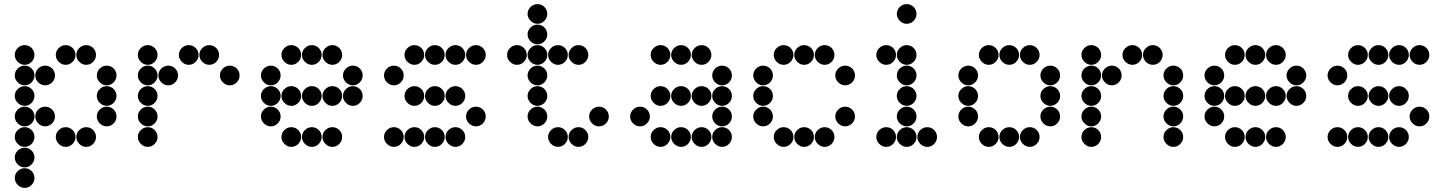

<svg xmlns="http://www.w3.org/2000/svg" viewBox="-20 -718 7040 936"><path d="M52 -450Q52 -431 66.5 -416.5Q81 -402 100 -402Q120 -402 134 -416.5Q148 -431 148 -450Q148 -470 134 -484Q120 -498 100 -498Q81 -498 66.5 -484Q52 -470 52 -450ZM252 -450Q252 -431 266.5 -416.5Q281 -402 300 -402Q320 -402 334 -416.5Q348 -431 348 -450Q348 -470 334 -484Q320 -498 300 -498Q281 -498 266.5 -484Q252 -470 252 -450ZM352 -450Q352 -431 366.5 -416.5Q381 -402 400 -402Q420 -402 434 -416.5Q448 -431 448 -450Q448 -470 434 -484Q420 -498 400 -498Q381 -498 366.5 -484Q352 -470 352 -450ZM52 -350Q52 -331 66.5 -316.5Q81 -302 100 -302Q120 -302 134 -316.5Q148 -331 148 -350Q148 -370 134 -384Q120 -398 100 -398Q81 -398 66.5 -384Q52 -370 52 -350ZM152 -350Q152 -331 166.5 -316.5Q181 -302 200 -302Q220 -302 234 -316.5Q248 -331 248 -350Q248 -370 234 -384Q220 -398 200 -398Q181 -398 166.5 -384Q152 -370 152 -350ZM452 -350Q452 -331 466.5 -316.5Q481 -302 500 -302Q520 -302 534 -316.5Q548 -331 548 -350Q548 -370 534 -384Q520 -398 500 -398Q481 -398 466.5 -384Q452 -370 452 -350ZM52 -250Q52 -231 66.5 -216.5Q81 -202 100 -202Q120 -202 134 -216.5Q148 -231 148 -250Q148 -270 134 -284Q120 -298 100 -298Q81 -298 66.5 -284Q52 -270 52 -250ZM452 -250Q452 -231 466.5 -216.5Q481 -202 500 -202Q520 -202 534 -216.5Q548 -231 548 -250Q548 -270 534 -284Q520 -298 500 -298Q481 -298 466.5 -284Q452 -270 452 -250ZM52 -150Q52 -131 66.5 -116.5Q81 -102 100 -102Q120 -102 134 -116.5Q148 -131 148 -150Q148 -170 134 -184Q120 -198 100 -198Q81 -198 66.5 -184Q52 -170 52 -150ZM152 -150Q152 -131 166.5 -116.5Q181 -102 200 -102Q220 -102 234 -116.5Q248 -131 248 -150Q248 -170 234 -184Q220 -198 200 -198Q181 -198 166.5 -184Q152 -170 152 -150ZM452 -150Q452 -131 466.5 -116.5Q481 -102 500 -102Q520 -102 534 -116.5Q548 -131 548 -150Q548 -170 534 -184Q520 -198 500 -198Q481 -198 466.5 -184Q452 -170 452 -150ZM52 -50Q52 -31 66.5 -16.5Q81 -2 100 -2Q120 -2 134 -16.5Q148 -31 148 -50Q148 -70 134 -84Q120 -98 100 -98Q81 -98 66.5 -84Q52 -70 52 -50ZM252 -50Q252 -31 266.5 -16.5Q281 -2 300 -2Q320 -2 334 -16.5Q348 -31 348 -50Q348 -70 334 -84Q320 -98 300 -98Q281 -98 266.5 -84Q252 -70 252 -50ZM352 -50Q352 -31 366.5 -16.5Q381 -2 400 -2Q420 -2 434 -16.5Q448 -31 448 -50Q448 -70 434 -84Q420 -98 400 -98Q381 -98 366.5 -84Q352 -70 352 -50ZM52 50Q52 69 66.5 83.5Q81 98 100 98Q120 98 134 83.5Q148 69 148 50Q148 30 134 16Q120 2 100 2Q81 2 66.5 16Q52 30 52 50ZM52 150Q52 169 66.5 183.5Q81 198 100 198Q120 198 134 183.5Q148 169 148 150Q148 130 134 116Q120 102 100 102Q81 102 66.5 116Q52 130 52 150Z M652 -450Q652 -431 666.5 -416.5Q681 -402 700 -402Q720 -402 734 -416.5Q748 -431 748 -450Q748 -470 734 -484Q720 -498 700 -498Q681 -498 666.5 -484Q652 -470 652 -450ZM852 -450Q852 -431 866.5 -416.5Q881 -402 900 -402Q920 -402 934 -416.5Q948 -431 948 -450Q948 -470 934 -484Q920 -498 900 -498Q881 -498 866.5 -484Q852 -470 852 -450ZM952 -450Q952 -431 966.5 -416.5Q981 -402 1000 -402Q1020 -402 1034 -416.5Q1048 -431 1048 -450Q1048 -470 1034 -484Q1020 -498 1000 -498Q981 -498 966.5 -484Q952 -470 952 -450ZM652 -350Q652 -331 666.5 -316.5Q681 -302 700 -302Q720 -302 734 -316.5Q748 -331 748 -350Q748 -370 734 -384Q720 -398 700 -398Q681 -398 666.5 -384Q652 -370 652 -350ZM752 -350Q752 -331 766.5 -316.5Q781 -302 800 -302Q820 -302 834 -316.5Q848 -331 848 -350Q848 -370 834 -384Q820 -398 800 -398Q781 -398 766.5 -384Q752 -370 752 -350ZM1052 -350Q1052 -331 1066.5 -316.5Q1081 -302 1100 -302Q1120 -302 1134 -316.5Q1148 -331 1148 -350Q1148 -370 1134 -384Q1120 -398 1100 -398Q1081 -398 1066.5 -384Q1052 -370 1052 -350ZM652 -250Q652 -231 666.5 -216.5Q681 -202 700 -202Q720 -202 734 -216.5Q748 -231 748 -250Q748 -270 734 -284Q720 -298 700 -298Q681 -298 666.5 -284Q652 -270 652 -250ZM652 -150Q652 -131 666.5 -116.5Q681 -102 700 -102Q720 -102 734 -116.5Q748 -131 748 -150Q748 -170 734 -184Q720 -198 700 -198Q681 -198 666.5 -184Q652 -170 652 -150ZM652 -50Q652 -31 666.5 -16.5Q681 -2 700 -2Q720 -2 734 -16.5Q748 -31 748 -50Q748 -70 734 -84Q720 -98 700 -98Q681 -98 666.5 -84Q652 -70 652 -50Z M1352 -450Q1352 -431 1366.5 -416.5Q1381 -402 1400 -402Q1420 -402 1434 -416.5Q1448 -431 1448 -450Q1448 -470 1434 -484Q1420 -498 1400 -498Q1381 -498 1366.5 -484Q1352 -470 1352 -450ZM1452 -450Q1452 -431 1466.5 -416.5Q1481 -402 1500 -402Q1520 -402 1534 -416.5Q1548 -431 1548 -450Q1548 -470 1534 -484Q1520 -498 1500 -498Q1481 -498 1466.5 -484Q1452 -470 1452 -450ZM1552 -450Q1552 -431 1566.5 -416.5Q1581 -402 1600 -402Q1620 -402 1634 -416.5Q1648 -431 1648 -450Q1648 -470 1634 -484Q1620 -498 1600 -498Q1581 -498 1566.5 -484Q1552 -470 1552 -450ZM1252 -350Q1252 -331 1266.5 -316.5Q1281 -302 1300 -302Q1320 -302 1334 -316.5Q1348 -331 1348 -350Q1348 -370 1334 -384Q1320 -398 1300 -398Q1281 -398 1266.5 -384Q1252 -370 1252 -350ZM1652 -350Q1652 -331 1666.5 -316.5Q1681 -302 1700 -302Q1720 -302 1734 -316.5Q1748 -331 1748 -350Q1748 -370 1734 -384Q1720 -398 1700 -398Q1681 -398 1666.5 -384Q1652 -370 1652 -350ZM1252 -250Q1252 -231 1266.5 -216.5Q1281 -202 1300 -202Q1320 -202 1334 -216.5Q1348 -231 1348 -250Q1348 -270 1334 -284Q1320 -298 1300 -298Q1281 -298 1266.5 -284Q1252 -270 1252 -250ZM1352 -250Q1352 -231 1366.5 -216.5Q1381 -202 1400 -202Q1420 -202 1434 -216.5Q1448 -231 1448 -250Q1448 -270 1434 -284Q1420 -298 1400 -298Q1381 -298 1366.5 -284Q1352 -270 1352 -250ZM1452 -250Q1452 -231 1466.5 -216.5Q1481 -202 1500 -202Q1520 -202 1534 -216.5Q1548 -231 1548 -250Q1548 -270 1534 -284Q1520 -298 1500 -298Q1481 -298 1466.5 -284Q1452 -270 1452 -250ZM1552 -250Q1552 -231 1566.5 -216.5Q1581 -202 1600 -202Q1620 -202 1634 -216.5Q1648 -231 1648 -250Q1648 -270 1634 -284Q1620 -298 1600 -298Q1581 -298 1566.5 -284Q1552 -270 1552 -250ZM1652 -250Q1652 -231 1666.5 -216.5Q1681 -202 1700 -202Q1720 -202 1734 -216.5Q1748 -231 1748 -250Q1748 -270 1734 -284Q1720 -298 1700 -298Q1681 -298 1666.5 -284Q1652 -270 1652 -250ZM1252 -150Q1252 -131 1266.5 -116.5Q1281 -102 1300 -102Q1320 -102 1334 -116.5Q1348 -131 1348 -150Q1348 -170 1334 -184Q1320 -198 1300 -198Q1281 -198 1266.5 -184Q1252 -170 1252 -150ZM1352 -50Q1352 -31 1366.5 -16.5Q1381 -2 1400 -2Q1420 -2 1434 -16.5Q1448 -31 1448 -50Q1448 -70 1434 -84Q1420 -98 1400 -98Q1381 -98 1366.5 -84Q1352 -70 1352 -50ZM1452 -50Q1452 -31 1466.5 -16.5Q1481 -2 1500 -2Q1520 -2 1534 -16.5Q1548 -31 1548 -50Q1548 -70 1534 -84Q1520 -98 1500 -98Q1481 -98 1466.5 -84Q1452 -70 1452 -50ZM1552 -50Q1552 -31 1566.5 -16.5Q1581 -2 1600 -2Q1620 -2 1634 -16.5Q1648 -31 1648 -50Q1648 -70 1634 -84Q1620 -98 1600 -98Q1581 -98 1566.5 -84Q1552 -70 1552 -50Z M1952 -450Q1952 -431 1966.5 -416.5Q1981 -402 2000 -402Q2020 -402 2034 -416.5Q2048 -431 2048 -450Q2048 -470 2034 -484Q2020 -498 2000 -498Q1981 -498 1966.5 -484Q1952 -470 1952 -450ZM2052 -450Q2052 -431 2066.5 -416.5Q2081 -402 2100 -402Q2120 -402 2134 -416.5Q2148 -431 2148 -450Q2148 -470 2134 -484Q2120 -498 2100 -498Q2081 -498 2066.5 -484Q2052 -470 2052 -450ZM2152 -450Q2152 -431 2166.5 -416.5Q2181 -402 2200 -402Q2220 -402 2234 -416.5Q2248 -431 2248 -450Q2248 -470 2234 -484Q2220 -498 2200 -498Q2181 -498 2166.5 -484Q2152 -470 2152 -450ZM2252 -450Q2252 -431 2266.5 -416.5Q2281 -402 2300 -402Q2320 -402 2334 -416.5Q2348 -431 2348 -450Q2348 -470 2334 -484Q2320 -498 2300 -498Q2281 -498 2266.5 -484Q2252 -470 2252 -450ZM1852 -350Q1852 -331 1866.5 -316.5Q1881 -302 1900 -302Q1920 -302 1934 -316.5Q1948 -331 1948 -350Q1948 -370 1934 -384Q1920 -398 1900 -398Q1881 -398 1866.5 -384Q1852 -370 1852 -350ZM1952 -250Q1952 -231 1966.5 -216.5Q1981 -202 2000 -202Q2020 -202 2034 -216.5Q2048 -231 2048 -250Q2048 -270 2034 -284Q2020 -298 2000 -298Q1981 -298 1966.5 -284Q1952 -270 1952 -250ZM2052 -250Q2052 -231 2066.5 -216.5Q2081 -202 2100 -202Q2120 -202 2134 -216.5Q2148 -231 2148 -250Q2148 -270 2134 -284Q2120 -298 2100 -298Q2081 -298 2066.5 -284Q2052 -270 2052 -250ZM2152 -250Q2152 -231 2166.5 -216.5Q2181 -202 2200 -202Q2220 -202 2234 -216.5Q2248 -231 2248 -250Q2248 -270 2234 -284Q2220 -298 2200 -298Q2181 -298 2166.5 -284Q2152 -270 2152 -250ZM2252 -150Q2252 -131 2266.5 -116.5Q2281 -102 2300 -102Q2320 -102 2334 -116.5Q2348 -131 2348 -150Q2348 -170 2334 -184Q2320 -198 2300 -198Q2281 -198 2266.5 -184Q2252 -170 2252 -150ZM1852 -50Q1852 -31 1866.5 -16.5Q1881 -2 1900 -2Q1920 -2 1934 -16.5Q1948 -31 1948 -50Q1948 -70 1934 -84Q1920 -98 1900 -98Q1881 -98 1866.5 -84Q1852 -70 1852 -50ZM1952 -50Q1952 -31 1966.5 -16.5Q1981 -2 2000 -2Q2020 -2 2034 -16.5Q2048 -31 2048 -50Q2048 -70 2034 -84Q2020 -98 2000 -98Q1981 -98 1966.5 -84Q1952 -70 1952 -50ZM2052 -50Q2052 -31 2066.5 -16.5Q2081 -2 2100 -2Q2120 -2 2134 -16.5Q2148 -31 2148 -50Q2148 -70 2134 -84Q2120 -98 2100 -98Q2081 -98 2066.5 -84Q2052 -70 2052 -50ZM2152 -50Q2152 -31 2166.5 -16.5Q2181 -2 2200 -2Q2220 -2 2234 -16.5Q2248 -31 2248 -50Q2248 -70 2234 -84Q2220 -98 2200 -98Q2181 -98 2166.5 -84Q2152 -70 2152 -50Z M2552 -650Q2552 -631 2566.5 -616.5Q2581 -602 2600 -602Q2620 -602 2634 -616.5Q2648 -631 2648 -650Q2648 -670 2634 -684Q2620 -698 2600 -698Q2581 -698 2566.5 -684Q2552 -670 2552 -650ZM2552 -550Q2552 -531 2566.5 -516.5Q2581 -502 2600 -502Q2620 -502 2634 -516.5Q2648 -531 2648 -550Q2648 -570 2634 -584Q2620 -598 2600 -598Q2581 -598 2566.5 -584Q2552 -570 2552 -550ZM2452 -450Q2452 -431 2466.5 -416.5Q2481 -402 2500 -402Q2520 -402 2534 -416.5Q2548 -431 2548 -450Q2548 -470 2534 -484Q2520 -498 2500 -498Q2481 -498 2466.5 -484Q2452 -470 2452 -450ZM2552 -450Q2552 -431 2566.5 -416.5Q2581 -402 2600 -402Q2620 -402 2634 -416.5Q2648 -431 2648 -450Q2648 -470 2634 -484Q2620 -498 2600 -498Q2581 -498 2566.5 -484Q2552 -470 2552 -450ZM2652 -450Q2652 -431 2666.5 -416.5Q2681 -402 2700 -402Q2720 -402 2734 -416.5Q2748 -431 2748 -450Q2748 -470 2734 -484Q2720 -498 2700 -498Q2681 -498 2666.5 -484Q2652 -470 2652 -450ZM2752 -450Q2752 -431 2766.5 -416.5Q2781 -402 2800 -402Q2820 -402 2834 -416.5Q2848 -431 2848 -450Q2848 -470 2834 -484Q2820 -498 2800 -498Q2781 -498 2766.5 -484Q2752 -470 2752 -450ZM2552 -350Q2552 -331 2566.5 -316.5Q2581 -302 2600 -302Q2620 -302 2634 -316.5Q2648 -331 2648 -350Q2648 -370 2634 -384Q2620 -398 2600 -398Q2581 -398 2566.5 -384Q2552 -370 2552 -350ZM2552 -250Q2552 -231 2566.5 -216.5Q2581 -202 2600 -202Q2620 -202 2634 -216.5Q2648 -231 2648 -250Q2648 -270 2634 -284Q2620 -298 2600 -298Q2581 -298 2566.5 -284Q2552 -270 2552 -250ZM2552 -150Q2552 -131 2566.5 -116.5Q2581 -102 2600 -102Q2620 -102 2634 -116.5Q2648 -131 2648 -150Q2648 -170 2634 -184Q2620 -198 2600 -198Q2581 -198 2566.5 -184Q2552 -170 2552 -150ZM2852 -150Q2852 -131 2866.5 -116.5Q2881 -102 2900 -102Q2920 -102 2934 -116.5Q2948 -131 2948 -150Q2948 -170 2934 -184Q2920 -198 2900 -198Q2881 -198 2866.5 -184Q2852 -170 2852 -150ZM2652 -50Q2652 -31 2666.5 -16.5Q2681 -2 2700 -2Q2720 -2 2734 -16.5Q2748 -31 2748 -50Q2748 -70 2734 -84Q2720 -98 2700 -98Q2681 -98 2666.5 -84Q2652 -70 2652 -50ZM2752 -50Q2752 -31 2766.5 -16.5Q2781 -2 2800 -2Q2820 -2 2834 -16.5Q2848 -31 2848 -50Q2848 -70 2834 -84Q2820 -98 2800 -98Q2781 -98 2766.5 -84Q2752 -70 2752 -50Z M3152 -450Q3152 -431 3166.5 -416.5Q3181 -402 3200 -402Q3220 -402 3234 -416.5Q3248 -431 3248 -450Q3248 -470 3234 -484Q3220 -498 3200 -498Q3181 -498 3166.5 -484Q3152 -470 3152 -450ZM3252 -450Q3252 -431 3266.5 -416.5Q3281 -402 3300 -402Q3320 -402 3334 -416.5Q3348 -431 3348 -450Q3348 -470 3334 -484Q3320 -498 3300 -498Q3281 -498 3266.5 -484Q3252 -470 3252 -450ZM3352 -450Q3352 -431 3366.5 -416.5Q3381 -402 3400 -402Q3420 -402 3434 -416.5Q3448 -431 3448 -450Q3448 -470 3434 -484Q3420 -498 3400 -498Q3381 -498 3366.5 -484Q3352 -470 3352 -450ZM3452 -350Q3452 -331 3466.5 -316.5Q3481 -302 3500 -302Q3520 -302 3534 -316.5Q3548 -331 3548 -350Q3548 -370 3534 -384Q3520 -398 3500 -398Q3481 -398 3466.5 -384Q3452 -370 3452 -350ZM3152 -250Q3152 -231 3166.5 -216.5Q3181 -202 3200 -202Q3220 -202 3234 -216.5Q3248 -231 3248 -250Q3248 -270 3234 -284Q3220 -298 3200 -298Q3181 -298 3166.5 -284Q3152 -270 3152 -250ZM3252 -250Q3252 -231 3266.5 -216.5Q3281 -202 3300 -202Q3320 -202 3334 -216.5Q3348 -231 3348 -250Q3348 -270 3334 -284Q3320 -298 3300 -298Q3281 -298 3266.5 -284Q3252 -270 3252 -250ZM3352 -250Q3352 -231 3366.5 -216.5Q3381 -202 3400 -202Q3420 -202 3434 -216.5Q3448 -231 3448 -250Q3448 -270 3434 -284Q3420 -298 3400 -298Q3381 -298 3366.5 -284Q3352 -270 3352 -250ZM3452 -250Q3452 -231 3466.5 -216.5Q3481 -202 3500 -202Q3520 -202 3534 -216.5Q3548 -231 3548 -250Q3548 -270 3534 -284Q3520 -298 3500 -298Q3481 -298 3466.5 -284Q3452 -270 3452 -250ZM3052 -150Q3052 -131 3066.5 -116.5Q3081 -102 3100 -102Q3120 -102 3134 -116.5Q3148 -131 3148 -150Q3148 -170 3134 -184Q3120 -198 3100 -198Q3081 -198 3066.5 -184Q3052 -170 3052 -150ZM3452 -150Q3452 -131 3466.5 -116.5Q3481 -102 3500 -102Q3520 -102 3534 -116.5Q3548 -131 3548 -150Q3548 -170 3534 -184Q3520 -198 3500 -198Q3481 -198 3466.5 -184Q3452 -170 3452 -150ZM3152 -50Q3152 -31 3166.5 -16.5Q3181 -2 3200 -2Q3220 -2 3234 -16.5Q3248 -31 3248 -50Q3248 -70 3234 -84Q3220 -98 3200 -98Q3181 -98 3166.5 -84Q3152 -70 3152 -50ZM3252 -50Q3252 -31 3266.5 -16.5Q3281 -2 3300 -2Q3320 -2 3334 -16.5Q3348 -31 3348 -50Q3348 -70 3334 -84Q3320 -98 3300 -98Q3281 -98 3266.5 -84Q3252 -70 3252 -50ZM3352 -50Q3352 -31 3366.5 -16.5Q3381 -2 3400 -2Q3420 -2 3434 -16.5Q3448 -31 3448 -50Q3448 -70 3434 -84Q3420 -98 3400 -98Q3381 -98 3366.5 -84Q3352 -70 3352 -50ZM3452 -50Q3452 -31 3466.5 -16.5Q3481 -2 3500 -2Q3520 -2 3534 -16.5Q3548 -31 3548 -50Q3548 -70 3534 -84Q3520 -98 3500 -98Q3481 -98 3466.5 -84Q3452 -70 3452 -50Z M3752 -450Q3752 -431 3766.5 -416.5Q3781 -402 3800 -402Q3820 -402 3834 -416.5Q3848 -431 3848 -450Q3848 -470 3834 -484Q3820 -498 3800 -498Q3781 -498 3766.5 -484Q3752 -470 3752 -450ZM3852 -450Q3852 -431 3866.5 -416.5Q3881 -402 3900 -402Q3920 -402 3934 -416.5Q3948 -431 3948 -450Q3948 -470 3934 -484Q3920 -498 3900 -498Q3881 -498 3866.5 -484Q3852 -470 3852 -450ZM3952 -450Q3952 -431 3966.5 -416.5Q3981 -402 4000 -402Q4020 -402 4034 -416.5Q4048 -431 4048 -450Q4048 -470 4034 -484Q4020 -498 4000 -498Q3981 -498 3966.5 -484Q3952 -470 3952 -450ZM3652 -350Q3652 -331 3666.5 -316.5Q3681 -302 3700 -302Q3720 -302 3734 -316.5Q3748 -331 3748 -350Q3748 -370 3734 -384Q3720 -398 3700 -398Q3681 -398 3666.5 -384Q3652 -370 3652 -350ZM4052 -350Q4052 -331 4066.5 -316.5Q4081 -302 4100 -302Q4120 -302 4134 -316.5Q4148 -331 4148 -350Q4148 -370 4134 -384Q4120 -398 4100 -398Q4081 -398 4066.5 -384Q4052 -370 4052 -350ZM3652 -250Q3652 -231 3666.5 -216.5Q3681 -202 3700 -202Q3720 -202 3734 -216.5Q3748 -231 3748 -250Q3748 -270 3734 -284Q3720 -298 3700 -298Q3681 -298 3666.5 -284Q3652 -270 3652 -250ZM3652 -150Q3652 -131 3666.5 -116.5Q3681 -102 3700 -102Q3720 -102 3734 -116.5Q3748 -131 3748 -150Q3748 -170 3734 -184Q3720 -198 3700 -198Q3681 -198 3666.5 -184Q3652 -170 3652 -150ZM4052 -150Q4052 -131 4066.5 -116.5Q4081 -102 4100 -102Q4120 -102 4134 -116.5Q4148 -131 4148 -150Q4148 -170 4134 -184Q4120 -198 4100 -198Q4081 -198 4066.5 -184Q4052 -170 4052 -150ZM3752 -50Q3752 -31 3766.5 -16.5Q3781 -2 3800 -2Q3820 -2 3834 -16.5Q3848 -31 3848 -50Q3848 -70 3834 -84Q3820 -98 3800 -98Q3781 -98 3766.5 -84Q3752 -70 3752 -50ZM3852 -50Q3852 -31 3866.5 -16.5Q3881 -2 3900 -2Q3920 -2 3934 -16.5Q3948 -31 3948 -50Q3948 -70 3934 -84Q3920 -98 3900 -98Q3881 -98 3866.5 -84Q3852 -70 3852 -50ZM3952 -50Q3952 -31 3966.5 -16.5Q3981 -2 4000 -2Q4020 -2 4034 -16.5Q4048 -31 4048 -50Q4048 -70 4034 -84Q4020 -98 4000 -98Q3981 -98 3966.5 -84Q3952 -70 3952 -50Z M4252 -450Q4252 -431 4266.5 -416.5Q4281 -402 4300 -402Q4320 -402 4334 -416.5Q4348 -431 4348 -450Q4348 -470 4334 -484Q4320 -498 4300 -498Q4281 -498 4266.5 -484Q4252 -470 4252 -450ZM4352 -450Q4352 -431 4366.5 -416.5Q4381 -402 4400 -402Q4420 -402 4434 -416.5Q4448 -431 4448 -450Q4448 -470 4434 -484Q4420 -498 4400 -498Q4381 -498 4366.5 -484Q4352 -470 4352 -450ZM4352 -350Q4352 -331 4366.5 -316.5Q4381 -302 4400 -302Q4420 -302 4434 -316.5Q4448 -331 4448 -350Q4448 -370 4434 -384Q4420 -398 4400 -398Q4381 -398 4366.5 -384Q4352 -370 4352 -350ZM4352 -250Q4352 -231 4366.5 -216.5Q4381 -202 4400 -202Q4420 -202 4434 -216.5Q4448 -231 4448 -250Q4448 -270 4434 -284Q4420 -298 4400 -298Q4381 -298 4366.5 -284Q4352 -270 4352 -250ZM4352 -150Q4352 -131 4366.5 -116.5Q4381 -102 4400 -102Q4420 -102 4434 -116.5Q4448 -131 4448 -150Q4448 -170 4434 -184Q4420 -198 4400 -198Q4381 -198 4366.5 -184Q4352 -170 4352 -150ZM4252 -50Q4252 -31 4266.5 -16.5Q4281 -2 4300 -2Q4320 -2 4334 -16.5Q4348 -31 4348 -50Q4348 -70 4334 -84Q4320 -98 4300 -98Q4281 -98 4266.5 -84Q4252 -70 4252 -50ZM4352 -50Q4352 -31 4366.5 -16.5Q4381 -2 4400 -2Q4420 -2 4434 -16.5Q4448 -31 4448 -50Q4448 -70 4434 -84Q4420 -98 4400 -98Q4381 -98 4366.5 -84Q4352 -70 4352 -50ZM4452 -50Q4452 -31 4466.5 -16.5Q4481 -2 4500 -2Q4520 -2 4534 -16.5Q4548 -31 4548 -50Q4548 -70 4534 -84Q4520 -98 4500 -98Q4481 -98 4466.5 -84Q4452 -70 4452 -50ZM4352 -650Q4352 -631 4366.5 -616.5Q4381 -602 4400 -602Q4420 -602 4434 -616.5Q4448 -631 4448 -650Q4448 -670 4434 -684Q4420 -698 4400 -698Q4381 -698 4366.5 -684Q4352 -670 4352 -650Z M4752 -450Q4752 -431 4766.5 -416.5Q4781 -402 4800 -402Q4820 -402 4834 -416.5Q4848 -431 4848 -450Q4848 -470 4834 -484Q4820 -498 4800 -498Q4781 -498 4766.5 -484Q4752 -470 4752 -450ZM4852 -450Q4852 -431 4866.5 -416.5Q4881 -402 4900 -402Q4920 -402 4934 -416.5Q4948 -431 4948 -450Q4948 -470 4934 -484Q4920 -498 4900 -498Q4881 -498 4866.5 -484Q4852 -470 4852 -450ZM4952 -450Q4952 -431 4966.5 -416.5Q4981 -402 5000 -402Q5020 -402 5034 -416.5Q5048 -431 5048 -450Q5048 -470 5034 -484Q5020 -498 5000 -498Q4981 -498 4966.5 -484Q4952 -470 4952 -450ZM4652 -350Q4652 -331 4666.5 -316.5Q4681 -302 4700 -302Q4720 -302 4734 -316.5Q4748 -331 4748 -350Q4748 -370 4734 -384Q4720 -398 4700 -398Q4681 -398 4666.5 -384Q4652 -370 4652 -350ZM5052 -350Q5052 -331 5066.5 -316.5Q5081 -302 5100 -302Q5120 -302 5134 -316.5Q5148 -331 5148 -350Q5148 -370 5134 -384Q5120 -398 5100 -398Q5081 -398 5066.5 -384Q5052 -370 5052 -350ZM4652 -250Q4652 -231 4666.5 -216.5Q4681 -202 4700 -202Q4720 -202 4734 -216.5Q4748 -231 4748 -250Q4748 -270 4734 -284Q4720 -298 4700 -298Q4681 -298 4666.5 -284Q4652 -270 4652 -250ZM5052 -250Q5052 -231 5066.5 -216.5Q5081 -202 5100 -202Q5120 -202 5134 -216.5Q5148 -231 5148 -250Q5148 -270 5134 -284Q5120 -298 5100 -298Q5081 -298 5066.5 -284Q5052 -270 5052 -250ZM4652 -150Q4652 -131 4666.5 -116.5Q4681 -102 4700 -102Q4720 -102 4734 -116.5Q4748 -131 4748 -150Q4748 -170 4734 -184Q4720 -198 4700 -198Q4681 -198 4666.5 -184Q4652 -170 4652 -150ZM5052 -150Q5052 -131 5066.5 -116.5Q5081 -102 5100 -102Q5120 -102 5134 -116.5Q5148 -131 5148 -150Q5148 -170 5134 -184Q5120 -198 5100 -198Q5081 -198 5066.5 -184Q5052 -170 5052 -150ZM4752 -50Q4752 -31 4766.5 -16.5Q4781 -2 4800 -2Q4820 -2 4834 -16.5Q4848 -31 4848 -50Q4848 -70 4834 -84Q4820 -98 4800 -98Q4781 -98 4766.5 -84Q4752 -70 4752 -50ZM4852 -50Q4852 -31 4866.5 -16.5Q4881 -2 4900 -2Q4920 -2 4934 -16.5Q4948 -31 4948 -50Q4948 -70 4934 -84Q4920 -98 4900 -98Q4881 -98 4866.5 -84Q4852 -70 4852 -50ZM4952 -50Q4952 -31 4966.5 -16.5Q4981 -2 5000 -2Q5020 -2 5034 -16.5Q5048 -31 5048 -50Q5048 -70 5034 -84Q5020 -98 5000 -98Q4981 -98 4966.5 -84Q4952 -70 4952 -50Z M5252 -450Q5252 -431 5266.5 -416.5Q5281 -402 5300 -402Q5320 -402 5334 -416.5Q5348 -431 5348 -450Q5348 -470 5334 -484Q5320 -498 5300 -498Q5281 -498 5266.5 -484Q5252 -470 5252 -450ZM5452 -450Q5452 -431 5466.5 -416.5Q5481 -402 5500 -402Q5520 -402 5534 -416.5Q5548 -431 5548 -450Q5548 -470 5534 -484Q5520 -498 5500 -498Q5481 -498 5466.5 -484Q5452 -470 5452 -450ZM5552 -450Q5552 -431 5566.5 -416.5Q5581 -402 5600 -402Q5620 -402 5634 -416.5Q5648 -431 5648 -450Q5648 -470 5634 -484Q5620 -498 5600 -498Q5581 -498 5566.5 -484Q5552 -470 5552 -450ZM5252 -350Q5252 -331 5266.5 -316.5Q5281 -302 5300 -302Q5320 -302 5334 -316.5Q5348 -331 5348 -350Q5348 -370 5334 -384Q5320 -398 5300 -398Q5281 -398 5266.5 -384Q5252 -370 5252 -350ZM5352 -350Q5352 -331 5366.5 -316.5Q5381 -302 5400 -302Q5420 -302 5434 -316.5Q5448 -331 5448 -350Q5448 -370 5434 -384Q5420 -398 5400 -398Q5381 -398 5366.5 -384Q5352 -370 5352 -350ZM5652 -350Q5652 -331 5666.5 -316.5Q5681 -302 5700 -302Q5720 -302 5734 -316.5Q5748 -331 5748 -350Q5748 -370 5734 -384Q5720 -398 5700 -398Q5681 -398 5666.5 -384Q5652 -370 5652 -350ZM5252 -250Q5252 -231 5266.5 -216.5Q5281 -202 5300 -202Q5320 -202 5334 -216.5Q5348 -231 5348 -250Q5348 -270 5334 -284Q5320 -298 5300 -298Q5281 -298 5266.5 -284Q5252 -270 5252 -250ZM5652 -250Q5652 -231 5666.5 -216.5Q5681 -202 5700 -202Q5720 -202 5734 -216.5Q5748 -231 5748 -250Q5748 -270 5734 -284Q5720 -298 5700 -298Q5681 -298 5666.5 -284Q5652 -270 5652 -250ZM5252 -150Q5252 -131 5266.5 -116.5Q5281 -102 5300 -102Q5320 -102 5334 -116.5Q5348 -131 5348 -150Q5348 -170 5334 -184Q5320 -198 5300 -198Q5281 -198 5266.5 -184Q5252 -170 5252 -150ZM5652 -150Q5652 -131 5666.5 -116.5Q5681 -102 5700 -102Q5720 -102 5734 -116.5Q5748 -131 5748 -150Q5748 -170 5734 -184Q5720 -198 5700 -198Q5681 -198 5666.5 -184Q5652 -170 5652 -150ZM5252 -50Q5252 -31 5266.5 -16.5Q5281 -2 5300 -2Q5320 -2 5334 -16.5Q5348 -31 5348 -50Q5348 -70 5334 -84Q5320 -98 5300 -98Q5281 -98 5266.5 -84Q5252 -70 5252 -50ZM5652 -50Q5652 -31 5666.5 -16.5Q5681 -2 5700 -2Q5720 -2 5734 -16.5Q5748 -31 5748 -50Q5748 -70 5734 -84Q5720 -98 5700 -98Q5681 -98 5666.5 -84Q5652 -70 5652 -50Z M5952 -450Q5952 -431 5966.5 -416.5Q5981 -402 6000 -402Q6020 -402 6034 -416.5Q6048 -431 6048 -450Q6048 -470 6034 -484Q6020 -498 6000 -498Q5981 -498 5966.5 -484Q5952 -470 5952 -450ZM6052 -450Q6052 -431 6066.5 -416.5Q6081 -402 6100 -402Q6120 -402 6134 -416.5Q6148 -431 6148 -450Q6148 -470 6134 -484Q6120 -498 6100 -498Q6081 -498 6066.5 -484Q6052 -470 6052 -450ZM6152 -450Q6152 -431 6166.5 -416.5Q6181 -402 6200 -402Q6220 -402 6234 -416.5Q6248 -431 6248 -450Q6248 -470 6234 -484Q6220 -498 6200 -498Q6181 -498 6166.5 -484Q6152 -470 6152 -450ZM5852 -350Q5852 -331 5866.5 -316.5Q5881 -302 5900 -302Q5920 -302 5934 -316.5Q5948 -331 5948 -350Q5948 -370 5934 -384Q5920 -398 5900 -398Q5881 -398 5866.5 -384Q5852 -370 5852 -350ZM6252 -350Q6252 -331 6266.5 -316.5Q6281 -302 6300 -302Q6320 -302 6334 -316.5Q6348 -331 6348 -350Q6348 -370 6334 -384Q6320 -398 6300 -398Q6281 -398 6266.5 -384Q6252 -370 6252 -350ZM5852 -250Q5852 -231 5866.5 -216.5Q5881 -202 5900 -202Q5920 -202 5934 -216.5Q5948 -231 5948 -250Q5948 -270 5934 -284Q5920 -298 5900 -298Q5881 -298 5866.5 -284Q5852 -270 5852 -250ZM5952 -250Q5952 -231 5966.5 -216.5Q5981 -202 6000 -202Q6020 -202 6034 -216.5Q6048 -231 6048 -250Q6048 -270 6034 -284Q6020 -298 6000 -298Q5981 -298 5966.5 -284Q5952 -270 5952 -250ZM6052 -250Q6052 -231 6066.5 -216.5Q6081 -202 6100 -202Q6120 -202 6134 -216.5Q6148 -231 6148 -250Q6148 -270 6134 -284Q6120 -298 6100 -298Q6081 -298 6066.5 -284Q6052 -270 6052 -250ZM6152 -250Q6152 -231 6166.5 -216.5Q6181 -202 6200 -202Q6220 -202 6234 -216.5Q6248 -231 6248 -250Q6248 -270 6234 -284Q6220 -298 6200 -298Q6181 -298 6166.5 -284Q6152 -270 6152 -250ZM6252 -250Q6252 -231 6266.5 -216.5Q6281 -202 6300 -202Q6320 -202 6334 -216.5Q6348 -231 6348 -250Q6348 -270 6334 -284Q6320 -298 6300 -298Q6281 -298 6266.5 -284Q6252 -270 6252 -250ZM5852 -150Q5852 -131 5866.5 -116.5Q5881 -102 5900 -102Q5920 -102 5934 -116.5Q5948 -131 5948 -150Q5948 -170 5934 -184Q5920 -198 5900 -198Q5881 -198 5866.5 -184Q5852 -170 5852 -150ZM5952 -50Q5952 -31 5966.5 -16.5Q5981 -2 6000 -2Q6020 -2 6034 -16.5Q6048 -31 6048 -50Q6048 -70 6034 -84Q6020 -98 6000 -98Q5981 -98 5966.5 -84Q5952 -70 5952 -50ZM6052 -50Q6052 -31 6066.5 -16.5Q6081 -2 6100 -2Q6120 -2 6134 -16.5Q6148 -31 6148 -50Q6148 -70 6134 -84Q6120 -98 6100 -98Q6081 -98 6066.5 -84Q6052 -70 6052 -50ZM6152 -50Q6152 -31 6166.5 -16.5Q6181 -2 6200 -2Q6220 -2 6234 -16.5Q6248 -31 6248 -50Q6248 -70 6234 -84Q6220 -98 6200 -98Q6181 -98 6166.5 -84Q6152 -70 6152 -50Z M6552 -450Q6552 -431 6566.5 -416.5Q6581 -402 6600 -402Q6620 -402 6634 -416.5Q6648 -431 6648 -450Q6648 -470 6634 -484Q6620 -498 6600 -498Q6581 -498 6566.5 -484Q6552 -470 6552 -450ZM6652 -450Q6652 -431 6666.5 -416.5Q6681 -402 6700 -402Q6720 -402 6734 -416.5Q6748 -431 6748 -450Q6748 -470 6734 -484Q6720 -498 6700 -498Q6681 -498 6666.5 -484Q6652 -470 6652 -450ZM6752 -450Q6752 -431 6766.5 -416.5Q6781 -402 6800 -402Q6820 -402 6834 -416.5Q6848 -431 6848 -450Q6848 -470 6834 -484Q6820 -498 6800 -498Q6781 -498 6766.5 -484Q6752 -470 6752 -450ZM6852 -450Q6852 -431 6866.5 -416.5Q6881 -402 6900 -402Q6920 -402 6934 -416.5Q6948 -431 6948 -450Q6948 -470 6934 -484Q6920 -498 6900 -498Q6881 -498 6866.5 -484Q6852 -470 6852 -450ZM6452 -350Q6452 -331 6466.5 -316.5Q6481 -302 6500 -302Q6520 -302 6534 -316.5Q6548 -331 6548 -350Q6548 -370 6534 -384Q6520 -398 6500 -398Q6481 -398 6466.5 -384Q6452 -370 6452 -350ZM6552 -250Q6552 -231 6566.5 -216.5Q6581 -202 6600 -202Q6620 -202 6634 -216.5Q6648 -231 6648 -250Q6648 -270 6634 -284Q6620 -298 6600 -298Q6581 -298 6566.5 -284Q6552 -270 6552 -250ZM6652 -250Q6652 -231 6666.5 -216.5Q6681 -202 6700 -202Q6720 -202 6734 -216.5Q6748 -231 6748 -250Q6748 -270 6734 -284Q6720 -298 6700 -298Q6681 -298 6666.5 -284Q6652 -270 6652 -250ZM6752 -250Q6752 -231 6766.5 -216.5Q6781 -202 6800 -202Q6820 -202 6834 -216.5Q6848 -231 6848 -250Q6848 -270 6834 -284Q6820 -298 6800 -298Q6781 -298 6766.5 -284Q6752 -270 6752 -250ZM6852 -150Q6852 -131 6866.5 -116.5Q6881 -102 6900 -102Q6920 -102 6934 -116.5Q6948 -131 6948 -150Q6948 -170 6934 -184Q6920 -198 6900 -198Q6881 -198 6866.5 -184Q6852 -170 6852 -150ZM6452 -50Q6452 -31 6466.5 -16.5Q6481 -2 6500 -2Q6520 -2 6534 -16.5Q6548 -31 6548 -50Q6548 -70 6534 -84Q6520 -98 6500 -98Q6481 -98 6466.5 -84Q6452 -70 6452 -50ZM6552 -50Q6552 -31 6566.5 -16.5Q6581 -2 6600 -2Q6620 -2 6634 -16.5Q6648 -31 6648 -50Q6648 -70 6634 -84Q6620 -98 6600 -98Q6581 -98 6566.5 -84Q6552 -70 6552 -50ZM6652 -50Q6652 -31 6666.5 -16.5Q6681 -2 6700 -2Q6720 -2 6734 -16.5Q6748 -31 6748 -50Q6748 -70 6734 -84Q6720 -98 6700 -98Q6681 -98 6666.5 -84Q6652 -70 6652 -50ZM6752 -50Q6752 -31 6766.5 -16.5Q6781 -2 6800 -2Q6820 -2 6834 -16.5Q6848 -31 6848 -50Q6848 -70 6834 -84Q6820 -98 6800 -98Q6781 -98 6766.5 -84Q6752 -70 6752 -50Z"/></svg>

Font: Matrix Sans Print
Style: Regular
Weight: 400
Designer: Brad Neil
Version: Version 1.100